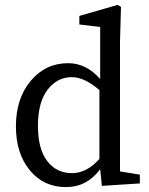

<svg xmlns="http://www.w3.org/2000/svg" viewBox="-20 -749 607 784"><path d="M386 -100V-381Q325 -434 273 -434Q214 -434 174.5 -383Q135 -332 135 -235Q135 -140 173 -91Q211 -42 274 -42Q334 -42 386 -100ZM470 -49 551 -36V0L396 10L389 -58Q335 15 249 15Q158 15 101.5 -54Q45 -123 45 -233Q45 -347 105.5 -419Q166 -491 258 -491Q333 -491 389 -426V-639L304 -649V-684L460 -729L474 -721L470 -579Z"/></svg>

Font: TypoPRO Source Serif Pro
Style: Regular
Weight: 400
Designer: Frank Grießhammer
Foundry: Adobe Systems Incorporated
Version: Version 1.017;PS 1.0;hotconv 1.0.79;makeotf.lib2.5.61930